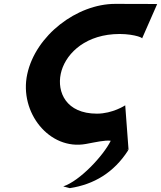

<svg xmlns="http://www.w3.org/2000/svg" viewBox="-20 -748 835 996"><path d="M482.8 -158.4C322.2 -158.4 275.2 -270.6 295.1 -364.9C314.7 -458.4 406.8 -559 569.5 -570.6C656.5 -576.9 722 -554 716.8 -548L795.4 -727C795.4 -727 730.1 -727.9 577.9 -727.9C379 -727.9 164.8 -564.7 121.3 -363.2C78.4 -164.6 236.2 33 425.1 -1.1C480.2 -11.1 522.2 -21.5 554.5 -17.9C516.8 59.1 394.4 190.5 308 219L342.1 228C467.8 208.7 570.4 147.2 644.1 33C643.6 30.1 643 27.4 642.4 24.7C645.3 28.5 646.8 31.4 647.1 32.5L629.6 -201.7C629.6 -201.7 564.4 -158.4 482.8 -158.4ZM647.1 32.5C647.2 32.8 647.2 32.9 647.1 33Z"/></svg>

Font: Hussar
Style: BdOblTwo
Weight: 700
Foundry: Cannot Into Space Fonts
Version: Version 2.00